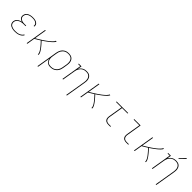

<svg xmlns="http://www.w3.org/2000/svg" viewBox="422 -2554 4555 4555"><g transform="rotate(45 2700.0 -276.0)"><path d="M257 8Q232 8 206.5 5.5Q181 3 158 -4Q135 -11 114 -23Q93 -35 78.5 -54Q64 -73 59 -97.5Q54 -122 58 -147Q61 -164 67.5 -180.5Q74 -197 85.5 -211.5Q97 -226 112 -236.5Q127 -247 143 -255Q159 -263 176 -268Q193 -273 210 -277Q188 -283 168.5 -294.5Q149 -306 135.5 -323.5Q122 -341 118 -364.5Q114 -388 118 -411Q122 -433 132.5 -453.5Q143 -474 160 -489Q177 -504 198 -513.5Q219 -523 240.5 -528.5Q262 -534 283.5 -536Q305 -538 326 -538Q348 -538 369 -536Q390 -534 410 -528.5Q430 -523 447.5 -513.5Q465 -504 478.5 -489Q492 -474 497.5 -454Q503 -434 500 -413Q500 -411 499.5 -409Q499 -407 498 -405H478Q478 -407 478.5 -408.5Q479 -410 479 -412Q482 -430 476.5 -447.5Q471 -465 459.5 -477.5Q448 -490 432 -498.5Q416 -507 399 -511.5Q382 -516 363.5 -517.5Q345 -519 326 -519Q307 -519 288 -517.5Q269 -516 249.5 -511.5Q230 -507 211.5 -498.5Q193 -490 177 -477Q161 -464 151.5 -446Q142 -428 139 -409Q135 -389 138.5 -369.5Q142 -350 153 -335Q164 -320 180 -310Q196 -300 214 -294.5Q232 -289 251.5 -287Q271 -285 291 -285H349L346 -266H288Q267 -266 245.5 -264.5Q224 -263 202.5 -257.5Q181 -252 160.5 -243.5Q140 -235 122 -220.5Q104 -206 93 -186Q82 -166 79 -144Q75 -122 80 -100.5Q85 -79 98 -63Q111 -47 130 -37Q149 -27 169.5 -21Q190 -15 212.5 -13Q235 -11 257 -11Q286 -11 315 -14.5Q344 -18 372.5 -29Q401 -40 426 -59.5Q451 -79 465 -107L483 -98Q468 -68 441 -46.5Q414 -25 383 -13Q352 -1 320 3.5Q288 8 257 8Z M650 0 738 -530H759L708 -223Q722 -231 735.5 -239Q749 -247 762.5 -255Q776 -263 789 -271.5Q802 -280 815.5 -288Q829 -296 842 -304.5Q855 -313 868.5 -322Q882 -331 895 -339.5Q908 -348 920.5 -357.5Q933 -367 946 -376Q959 -385 971.5 -394.5Q984 -404 996.5 -414Q1009 -424 1021 -434.5Q1033 -445 1044.5 -455.5Q1056 -466 1066.5 -478Q1077 -490 1087 -502.5Q1097 -515 1099 -530H1125Q1123 -516 1114 -503.5Q1105 -491 1095 -479.5Q1085 -468 1074 -457.5Q1063 -447 1051.5 -436.5Q1040 -426 1028.5 -416.5Q1017 -407 1005 -397.5Q993 -388 981 -379Q969 -370 956.5 -361Q944 -352 932 -343Q920 -334 907.5 -325.5Q895 -317 882 -308.5Q869 -300 857 -292Q867 -282 877 -271Q887 -260 897 -249Q907 -238 916.5 -227Q926 -216 935.5 -205Q945 -194 954 -182.5Q963 -171 972 -159.5Q981 -148 989.5 -136Q998 -124 1006 -111.5Q1014 -99 1021.5 -86Q1029 -73 1034.5 -59.5Q1040 -46 1044 -31Q1048 -16 1045 0H1024Q1027 -15 1023 -29.5Q1019 -44 1013.5 -57.5Q1008 -71 1001 -83.5Q994 -96 986 -108Q978 -120 970 -131.5Q962 -143 953 -154Q944 -165 935 -176Q926 -187 917 -198Q908 -209 898.5 -219.5Q889 -230 879.5 -240.5Q870 -251 860 -261Q850 -271 841 -282Q807 -260 773 -239.5Q739 -219 704 -199L671 0Z M1216 205 1305 -333Q1310 -360 1318.5 -386.5Q1327 -413 1341.5 -437Q1356 -461 1377.5 -481.5Q1399 -502 1424 -515Q1449 -528 1476.5 -533Q1504 -538 1530 -538Q1559 -538 1587 -531.5Q1615 -525 1637.5 -509.5Q1660 -494 1674.5 -471Q1689 -448 1695.5 -421Q1702 -394 1701.5 -365Q1701 -336 1696 -307L1678 -197Q1673 -170 1664.5 -143Q1656 -116 1640.5 -92Q1625 -68 1603 -48Q1581 -28 1555 -15Q1529 -2 1502 3Q1475 8 1447 8Q1418 8 1390 0.5Q1362 -7 1341 -24.5Q1320 -42 1307.5 -67Q1295 -92 1291 -120L1237 205ZM1447 -11Q1472 -11 1497 -15.5Q1522 -20 1545.5 -32Q1569 -44 1589 -62.5Q1609 -81 1623 -103.5Q1637 -126 1645 -150.5Q1653 -175 1657 -200L1676 -310Q1680 -336 1680.5 -362Q1681 -388 1675.5 -412Q1670 -436 1657.5 -457.5Q1645 -479 1625.5 -493Q1606 -507 1581 -513Q1556 -519 1530 -519Q1506 -519 1481 -514Q1456 -509 1433 -497Q1410 -485 1391 -466.5Q1372 -448 1358.5 -425.5Q1345 -403 1337.5 -379Q1330 -355 1326 -330L1308 -221Q1303 -196 1302 -170Q1301 -144 1306 -120Q1311 -96 1322.5 -74.5Q1334 -53 1353 -38Q1372 -23 1396.5 -17Q1421 -11 1447 -11Z M2182 205 2268 -310Q2272 -335 2273 -361Q2274 -387 2269 -411Q2264 -435 2252.5 -456Q2241 -477 2222 -492Q2203 -507 2179 -513Q2155 -519 2129 -519Q2105 -519 2080 -514Q2055 -509 2032.5 -497Q2010 -485 1991 -466.5Q1972 -448 1958.5 -425.5Q1945 -403 1937.5 -379.5Q1930 -356 1926 -331L1871 0H1850L1935 -511H1866V-530H1959L1942 -426Q1955 -452 1975.5 -474.5Q1996 -497 2021.5 -511.5Q2047 -526 2075 -532Q2103 -538 2131 -538Q2159 -538 2186 -531.5Q2213 -525 2234.5 -509Q2256 -493 2269.5 -469.5Q2283 -446 2289 -419Q2295 -392 2294 -363.5Q2293 -335 2288 -307L2203 205Z M2450 0 2538 -530H2559L2508 -223Q2522 -231 2535.5 -239Q2549 -247 2562.5 -255Q2576 -263 2589 -271.5Q2602 -280 2615.5 -288Q2629 -296 2642 -304.5Q2655 -313 2668.5 -322Q2682 -331 2695 -339.5Q2708 -348 2720.5 -357.5Q2733 -367 2746 -376Q2759 -385 2771.5 -394.5Q2784 -404 2796.5 -414Q2809 -424 2821 -434.5Q2833 -445 2844.5 -455.5Q2856 -466 2866.5 -478Q2877 -490 2887 -502.5Q2897 -515 2899 -530H2925Q2923 -516 2914 -503.5Q2905 -491 2895 -479.5Q2885 -468 2874 -457.5Q2863 -447 2851.5 -436.5Q2840 -426 2828.5 -416.5Q2817 -407 2805 -397.5Q2793 -388 2781 -379Q2769 -370 2756.5 -361Q2744 -352 2732 -343Q2720 -334 2707.5 -325.5Q2695 -317 2682 -308.5Q2669 -300 2657 -292Q2667 -282 2677 -271Q2687 -260 2697 -249Q2707 -238 2716.5 -227Q2726 -216 2735.5 -205Q2745 -194 2754 -182.5Q2763 -171 2772 -159.5Q2781 -148 2789.5 -136Q2798 -124 2806 -111.5Q2814 -99 2821.5 -86Q2829 -73 2834.5 -59.5Q2840 -46 2844 -31Q2848 -16 2845 0H2824Q2827 -15 2823 -29.5Q2819 -44 2813.5 -57.5Q2808 -71 2801 -83.5Q2794 -96 2786 -108Q2778 -120 2770 -131.5Q2762 -143 2753 -154Q2744 -165 2735 -176Q2726 -187 2717 -198Q2708 -209 2698.5 -219.5Q2689 -230 2679.5 -240.5Q2670 -251 2660 -261Q2650 -271 2641 -282Q2607 -260 2573 -239.5Q2539 -219 2504 -199L2471 0Z M3389 0Q3369 0 3348.5 -3.5Q3328 -7 3310.5 -16.5Q3293 -26 3280.5 -41Q3268 -56 3262 -75Q3256 -94 3256 -114.5Q3256 -135 3259 -156L3318 -511H3135L3138 -530H3525L3522 -511H3339L3280 -153Q3277 -135 3277 -117.5Q3277 -100 3282 -83.5Q3287 -67 3297.5 -54Q3308 -41 3322.5 -33Q3337 -25 3354.5 -22Q3372 -19 3389 -19H3458V0Z M3989 0Q3969 0 3948.5 -3.5Q3928 -7 3910.5 -16.5Q3893 -26 3880.5 -41Q3868 -56 3862 -75Q3856 -94 3856 -114.5Q3856 -135 3859 -156L3918 -511H3728V-530H3942L3880 -153Q3877 -135 3877 -117.5Q3877 -100 3882 -83.5Q3887 -67 3897.5 -54Q3908 -41 3922.5 -33Q3937 -25 3954.5 -22Q3972 -19 3989 -19H4058V0Z M4250 0 4338 -530H4359L4308 -223Q4322 -231 4335.5 -239Q4349 -247 4362.5 -255Q4376 -263 4389 -271.5Q4402 -280 4415.5 -288Q4429 -296 4442 -304.5Q4455 -313 4468.5 -322Q4482 -331 4495 -339.5Q4508 -348 4520.5 -357.5Q4533 -367 4546 -376Q4559 -385 4571.5 -394.5Q4584 -404 4596.5 -414Q4609 -424 4621 -434.5Q4633 -445 4644.5 -455.5Q4656 -466 4666.5 -478Q4677 -490 4687 -502.5Q4697 -515 4699 -530H4725Q4723 -516 4714 -503.5Q4705 -491 4695 -479.5Q4685 -468 4674 -457.5Q4663 -447 4651.5 -436.5Q4640 -426 4628.5 -416.5Q4617 -407 4605 -397.5Q4593 -388 4581 -379Q4569 -370 4556.5 -361Q4544 -352 4532 -343Q4520 -334 4507.5 -325.5Q4495 -317 4482 -308.5Q4469 -300 4457 -292Q4467 -282 4477 -271Q4487 -260 4497 -249Q4507 -238 4516.5 -227Q4526 -216 4535.5 -205Q4545 -194 4554 -182.5Q4563 -171 4572 -159.5Q4581 -148 4589.5 -136Q4598 -124 4606 -111.5Q4614 -99 4621.5 -86Q4629 -73 4634.5 -59.5Q4640 -46 4644 -31Q4648 -16 4645 0H4624Q4627 -15 4623 -29.5Q4619 -44 4613.5 -57.5Q4608 -71 4601 -83.5Q4594 -96 4586 -108Q4578 -120 4570 -131.5Q4562 -143 4553 -154Q4544 -165 4535 -176Q4526 -187 4517 -198Q4508 -209 4498.5 -219.5Q4489 -230 4479.5 -240.5Q4470 -251 4460 -261Q4450 -271 4441 -282Q4407 -260 4373 -239.5Q4339 -219 4304 -199L4271 0Z M5182 205 5268 -310Q5272 -335 5273 -361Q5274 -387 5269 -411Q5264 -435 5252.5 -456Q5241 -477 5222 -492Q5203 -507 5179 -513Q5155 -519 5129 -519Q5105 -519 5080 -514Q5055 -509 5032.5 -497Q5010 -485 4991 -466.5Q4972 -448 4958.5 -425.5Q4945 -403 4937.5 -379.5Q4930 -356 4926 -331L4871 0H4850L4935 -511H4866V-530H4959L4942 -426Q4955 -452 4975.5 -474.5Q4996 -497 5021.5 -511.5Q5047 -526 5075 -532Q5103 -538 5131 -538Q5159 -538 5186 -531.5Q5213 -525 5234.5 -509Q5256 -493 5269.5 -469.5Q5283 -446 5289 -419Q5295 -392 5294 -363.5Q5293 -335 5288 -307L5203 205ZM5141 -604 5128 -616 5260 -757 5276 -743Z"/></g></svg>

Font: Iosevka Curly Slab ThEx
Style: Italic
Weight: 100
Width: 7
Italic angle: -9°
Monospace: yes
Designer: Belleve Invis
Foundry: Belleve Invis
Version: Version 11.1.0; ttfautohint (v1.8.3)